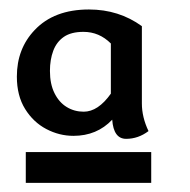

<svg xmlns="http://www.w3.org/2000/svg" viewBox="-20 -722 406 411"><path d="M159.2 -482.9Q189.9 -482.9 217.3 -521.5V-628.9Q192.4 -653.8 158.7 -653.8Q132.3 -653.8 116.7 -643.1Q101.1 -632.3 94 -613.3Q86.9 -594.2 86.9 -570.3Q86.9 -542 96.7 -522.5Q106.4 -502.9 122.8 -492.9Q139.2 -482.9 159.2 -482.9ZM250 -424.8Q223.1 -424.8 220.2 -465.8Q187.5 -431.2 137.2 -431.2Q106.9 -431.2 79.1 -445.8Q51.3 -460.4 33.7 -488.8Q16.1 -517.1 16.1 -558.1Q16.1 -617.7 54.2 -657.7Q95.7 -701.7 170.4 -701.7Q234.4 -701.7 283.7 -666V-500.5Q283.7 -471.2 297.9 -441.4Q275.9 -424.8 250 -424.8ZM303.7 -330.6H35.2V-396.5H303.7Z"/></svg>

Font: Bainsley
Style: Regular
Weight: 400
Designer: Paul James MIller
Foundry: High-Logic / Made with FontCreator
Version: Version 1.411;March 28, 2021;FontCreator 13.0.0.2683 64-bit